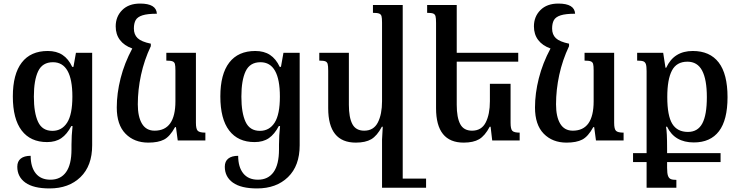

<svg xmlns="http://www.w3.org/2000/svg" viewBox="-20 -788 4154 1077"><path d="M77 147Q77 117 96.5 101.5Q116 86 152 86Q152 149 180.5 184.5Q209 220 263 220Q320 220 350.5 177.5Q381 135 381 50V24Q381 -27 387 -81H380Q356 -35 324 -13Q292 9 244 9Q151 9 101.5 -56Q52 -121 52 -247Q52 -372 102 -437Q152 -502 248 -502Q297 -502 330.5 -480Q364 -458 385 -413H392L406 -492H497V27Q497 142 431.5 205.5Q366 269 258 269Q168 269 122.5 236.5Q77 204 77 147ZM386 -246Q386 -439 277 -439Q218 -439 194 -388.5Q170 -338 170 -246Q170 -155 193.5 -104.5Q217 -54 274 -54Q327 -54 356.5 -100Q386 -146 386 -246Z M1132 -44V0H977L967 -75H962Q933 -22 900 -5Q867 12 812 12Q733 12 684 -38Q635 -88 635 -185Q635 -264 656.5 -349Q678 -434 722 -516Q677 -532 653 -563.5Q629 -595 629 -640Q629 -695 665.5 -731.5Q702 -768 766 -768Q857 -768 860 -711Q807 -711 779 -702Q751 -693 741 -675Q731 -657 731 -628Q731 -594 752 -574Q773 -554 826 -543V-529Q789 -451 771 -367.5Q753 -284 753 -203Q753 -133 776.5 -94Q800 -55 847 -55Q964 -55 964 -220V-393Q964 -419 961 -429.5Q958 -440 947.5 -444Q937 -448 913 -448V-492H1079V-99Q1079 -64 1089.5 -54Q1100 -44 1132 -44Z M1241 147Q1241 117 1260.5 101.5Q1280 86 1316 86Q1316 149 1344.5 184.5Q1373 220 1427 220Q1484 220 1514.5 177.5Q1545 135 1545 50V24Q1545 -27 1551 -81H1544Q1520 -35 1488 -13Q1456 9 1408 9Q1315 9 1265.5 -56Q1216 -121 1216 -247Q1216 -372 1266 -437Q1316 -502 1412 -502Q1461 -502 1494.5 -480Q1528 -458 1549 -413H1556L1570 -492H1661V27Q1661 142 1595.5 205.5Q1530 269 1422 269Q1332 269 1286.5 236.5Q1241 204 1241 147ZM1550 -246Q1550 -439 1441 -439Q1382 -439 1358 -388.5Q1334 -338 1334 -246Q1334 -155 1357.5 -104.5Q1381 -54 1438 -54Q1491 -54 1520.5 -100Q1550 -146 1550 -246Z M2370 214V265H2221H2123V-5L2127 -77H2122Q2095 -26 2062.5 -7Q2030 12 1976 12Q1821 12 1821 -181V-391Q1821 -418 1818 -429Q1815 -440 1805 -444Q1795 -448 1771 -448V-492H1937V-200Q1937 -129 1956.5 -92Q1976 -55 2023 -55Q2076 -55 2099.5 -101Q2123 -147 2123 -220V-661Q2123 -687 2120 -697.5Q2117 -708 2106.5 -712Q2096 -716 2072 -716V-760H2239V214Z M2895 -44V0H2741L2732 -77H2727Q2700 -26 2667.5 -7Q2635 12 2581 12Q2426 12 2426 -181V-659Q2426 -686 2423 -697Q2420 -708 2410 -712Q2400 -716 2376 -716V-760H2542V-492H2887V-442H2542V-200Q2542 -129 2561.5 -92Q2581 -55 2628 -55Q2681 -55 2704.5 -101Q2728 -147 2728 -220V-318H2844V-99Q2844 -64 2854 -54Q2864 -44 2895 -44Z M3478 -44V0H3323L3313 -75H3308Q3279 -22 3246 -5Q3213 12 3158 12Q3079 12 3030 -38Q2981 -88 2981 -185Q2981 -264 3002.5 -349Q3024 -434 3068 -516Q3023 -532 2999 -563.5Q2975 -595 2975 -640Q2975 -695 3011.5 -731.5Q3048 -768 3112 -768Q3203 -768 3206 -711Q3153 -711 3125 -702Q3097 -693 3087 -675Q3077 -657 3077 -628Q3077 -594 3098 -574Q3119 -554 3172 -543V-529Q3135 -451 3117 -367.5Q3099 -284 3099 -203Q3099 -133 3122.5 -94Q3146 -55 3193 -55Q3310 -55 3310 -220V-393Q3310 -419 3307 -429.5Q3304 -440 3293.5 -444Q3283 -448 3259 -448V-492H3425V-99Q3425 -64 3435.5 -54Q3446 -44 3478 -44Z M3722 71H4022V121H3722V153Q3722 184 3727 198Q3732 212 3742.5 216.5Q3753 221 3774 221V265H3607V121H3531V71H3607V-389Q3607 -416 3603 -428Q3599 -440 3588.5 -444Q3578 -448 3554 -448V-492H3700L3713 -408H3717Q3760 -502 3866 -502Q3962 -502 4011.5 -437.5Q4061 -373 4061 -243Q4061 -115 4013 -52Q3965 11 3872 11Q3764 11 3722 -77H3716Q3722 -49 3722 46ZM3723 -244Q3723 -139 3751 -93.5Q3779 -48 3839 -48Q3894 -48 3919.5 -95.5Q3945 -143 3945 -243Q3945 -342 3918.5 -392Q3892 -442 3836 -442Q3775 -442 3749 -392Q3723 -342 3723 -244Z"/></svg>

Font: Noto Serif Armenian Medium
Style: Regular
Weight: 500
Designer: Monotype Design team
Foundry: Monotype Imaging Inc.
Version: Version 1.000